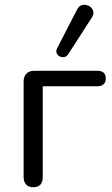

<svg xmlns="http://www.w3.org/2000/svg" viewBox="-20 -786 475 813"><path d="M120.7 6.9Q101.3 6.9 90.7 -4.5Q80 -15.9 80 -36.9V-440.2Q80 -462.5 91.9 -474.4Q103.8 -486.3 126.2 -486.3H391.2Q409.7 -486.3 418.8 -478.3Q427.8 -470.3 427.8 -453.8Q427.8 -437.7 418.8 -429.2Q409.7 -420.7 391.2 -420.7H161V-36.9Q161 6.9 120.7 6.9ZM268.4 -555.8Q261.6 -546 251.9 -544.3Q242.1 -542.5 232.8 -547.1Q223.5 -551.8 219.9 -561Q216.2 -570.3 222.1 -582.1L306.1 -744.9Q313 -759.1 324 -763.3Q335 -767.5 346.2 -764.8Q357.5 -762.1 365.5 -754.3Q373.6 -746.5 375.3 -735.2Q377 -724 369.2 -712.2Z"/></svg>

Font: Nunito ExtraLight
Style: Regular
Weight: 200
Designer: Vernon Adams
Foundry: Vernon Adams
Version: Version 3.602